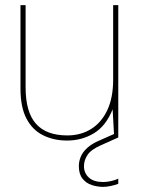

<svg xmlns="http://www.w3.org/2000/svg" viewBox="-20 -537 553 750"><path d="M242 12Q190 12 148.5 -8.5Q107 -29 83.5 -73.5Q60 -118 60 -191V-517H80V-196Q80 -99 120.5 -53.5Q161 -8 243 -8Q296 -8 336.5 -33.5Q377 -59 399.5 -107.5Q422 -156 422 -226V-517H442V0H426L420 -110Q394 -45 347 -16.5Q300 12 242 12ZM383 193Q361 193 339 186Q317 179 302.5 161Q288 143 288 112Q288 93 295.5 75Q303 57 321 40.5Q339 24 370 11L431 -16L442 0L375 30Q336 47 322 68Q308 89 308 112Q308 139 327 156.5Q346 174 383 174Q397 174 413 170.5Q429 167 442 161V181Q429 186 412.5 189.5Q396 193 383 193Z"/></svg>

Font: DM Sans 11pt Thin
Style: Regular
Weight: 250
Version: Version 4.004;gftools[0.9.30]